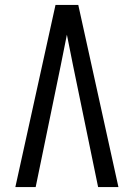

<svg xmlns="http://www.w3.org/2000/svg" viewBox="-20 -755 540 775"><path d="M42 0H124L225 -490Q231 -521 237.5 -552.5Q244 -584 250 -615Q256 -584 262.5 -552.5Q269 -521 275 -490L376 0H458L296 -735H204Z"/></svg>

Font: Iosevka SS09
Style: Regular
Weight: 400
Monospace: yes
Designer: Belleve Invis
Foundry: Belleve Invis
Version: Version 5.2.1; ttfautohint (v1.8.3)